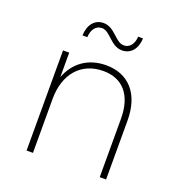

<svg xmlns="http://www.w3.org/2000/svg" viewBox="-128 -824 885 935"><g transform="rotate(20 314.0 -356.0)"><path d="M334 -523C241 -523 173 -473 143 -392V-519H111V0H144V-280C144 -408 215 -492 331 -492C430 -492 490 -426 490 -303V0H523V-305C523 -447 448 -523 334 -523ZM380 -617C426 -617 455 -653 457 -707H432C430 -668 410 -643 380 -643C336 -643 311 -712 252 -712C206 -712 177 -676 175 -620H200C202 -661 222 -686 253 -686C296 -686 321 -617 380 -617Z"/></g></svg>

Font: Chess Sans ExtraLight
Style: Regular
Weight: 275
Designer: Wolf Bōese
Foundry: Wolf Bōese
Version: Version 7.223;Glyphs 3.3 (3306)